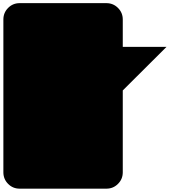

<svg xmlns="http://www.w3.org/2000/svg" viewBox="48 -888 1040 1177"><g transform="rotate(-90 568.5 -300.0)"><path d="M1137.2 -700.2V-168Q1137.2 -126.5 1107.9 -97.2Q1078.6 -67.9 1037.1 -67.9H869.1V200.2L602.1 -67.9H100.1Q58.6 -67.9 29.3 -97.2Q0 -126.5 0 -168V-700.2Q0 -741.7 29.3 -770.8Q58.6 -799.8 100.1 -799.8H1037.1Q1078.6 -799.8 1107.9 -770.8Q1137.2 -741.7 1137.2 -700.2Z"/></g></svg>

Font: Web Symbols
Style: Regular
Weight: 400
Designer: Igor Kiselev
Foundry: Just Be Nice studio
Version: Version 1.000;PS 001.001;hotconv 1.0.56